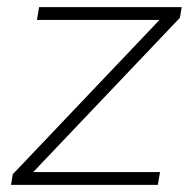

<svg xmlns="http://www.w3.org/2000/svg" viewBox="-20 -520 552 540"><path d="M11 0 16 -30 441 -477 439 -464H84L90 -500H491L486 -470L60 -22L62 -36H430L424 0Z"/></svg>

Font: Mulish ExtraLight ExtraLight
Style: Italic
Weight: 250
Italic angle: -9°
Version: Version 3.603